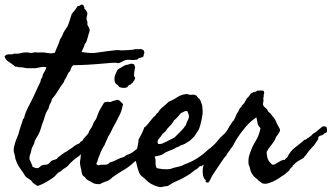

<svg xmlns="http://www.w3.org/2000/svg" viewBox="-50 -761 1417 820"><path d="M297.9 -539.1Q319.3 -535.6 335.2 -534.7Q351.1 -533.7 370.1 -537.1L408.7 -542.5Q424.3 -544.4 446.3 -546.9Q452.1 -547.4 458.5 -546.9Q461.9 -546.4 464.8 -546.1Q467.8 -545.9 470.7 -545.9Q483.4 -545.9 495.6 -546.9Q507.8 -547.9 518.6 -548.8Q520.5 -549.3 522.2 -549.8Q523.9 -550.3 525.4 -550.8Q528.3 -551.8 531.2 -550.8Q535.6 -550.8 540 -550.8Q544.4 -550.8 548.8 -551.3Q557.6 -551.8 564.5 -544.9Q567.4 -535.2 566.4 -534.2Q564.9 -532.7 564.5 -531.2Q563.5 -518.6 561 -518.6Q558.6 -518.6 558.6 -516.6Q550.8 -514.6 545.4 -513.2Q540 -511.7 537.1 -506.8Q520.5 -503.4 506.3 -505.4Q492.2 -507.8 477.5 -501Q470.2 -497.6 463.4 -493.7Q456.5 -489.3 445.3 -493.2Q435.5 -493.2 422.9 -492.2Q410.2 -491.2 398.4 -490.2Q381.8 -488.8 361.1 -487.1Q340.3 -485.4 329.1 -484.9Q318.4 -484.4 298.3 -483.4Q278.3 -482.4 262.7 -482.4Q254.9 -476.1 252.4 -465.8Q250 -456.1 242.2 -450.2Q233.4 -430.7 229.5 -425.3Q225.1 -419.4 222.7 -410.2Q209 -392.6 197.8 -373.5Q187.5 -356 171.9 -337.9Q169.9 -327.1 164.6 -318.8Q159.7 -311 157.2 -296.9Q147 -283.2 141.6 -264.6Q139.2 -255.9 136 -246.6Q132.8 -237.3 128.9 -227.5Q127 -219.7 124.5 -212.4Q122.1 -205.1 119.1 -197.3Q115.7 -188.5 109.9 -179.2Q107.4 -175.3 104.7 -170.7Q102.1 -166 99.6 -161.1Q97.7 -159.2 97.7 -155.8Q97.7 -153.3 96.7 -150.4Q95.2 -147 93.8 -143.8Q92.3 -140.6 90.8 -138.2Q88.9 -134.8 85.9 -127.9Q84.5 -124.5 83.5 -117.7Q82.5 -110.8 81.1 -107.4Q80.6 -106 80.1 -104.5Q79.6 -103 79.1 -102.1Q78.6 -101.1 78.1 -99.6Q77.6 -98.1 77.1 -96.7Q74.2 -83 77.1 -78.1Q80.1 -73.2 82 -68.4Q83 -65.4 84 -63Q85 -60.5 85.9 -58.1Q88.4 -53.7 88.9 -48.8Q91.3 -47.9 93.8 -46.9Q96.2 -45.9 98.1 -44.9Q102.1 -43 107.4 -43Q113.8 -42 120.1 -48.3Q127 -55.2 131.8 -55.7Q137.7 -57.6 145 -57.6Q151.4 -57.6 156.2 -60.5Q159.2 -63 161.6 -65.4Q164.1 -67.9 166 -70.3Q168.9 -74.7 176.8 -77.1Q192.4 -81.1 193.4 -83.5Q193.8 -85.4 200.2 -90.8Q203.6 -93.3 206.8 -95.7Q210 -98.1 212.4 -100.1Q216.3 -103.5 225.6 -109.4Q235.4 -114.3 236.8 -115.2Q238.3 -116.2 245.1 -122.1Q250 -124.5 254.2 -127.2Q258.3 -129.9 261.7 -132.8Q267.1 -137.7 277.3 -143.6Q289.1 -148.4 290.3 -149.7Q291.5 -150.9 292 -152.8Q292.5 -154.8 302.7 -161.1Q306.2 -168.5 311.5 -173.8Q314 -176.3 316.9 -179.4Q319.8 -182.6 323.2 -186.5Q329.6 -193.8 335.4 -198.2Q342.3 -203.6 346.7 -208Q348.6 -209.5 351.6 -212.4Q354.5 -215.3 358.4 -215.8Q361.3 -218.3 363.5 -220.2Q365.7 -222.2 367.7 -224.1Q369.6 -226.1 372.3 -228.5Q375 -231 378.9 -234.4L383.8 -239.3Q387.2 -242.7 388.7 -243.2Q393.1 -243.2 395 -240.2Q397.5 -237.3 401.4 -237.3Q400.9 -231 400.6 -227.1Q400.4 -223.1 400.4 -221.2Q400.4 -217.3 398.4 -213.9Q392.6 -204.6 385.3 -204.1Q377.9 -203.1 374 -193.4Q371.1 -195.3 366.7 -194.3Q362.3 -193.4 360.4 -191.4Q362.3 -188 362.3 -184.6Q362.3 -182.6 363.3 -177.7Q345.2 -159.7 339.8 -149.4Q327.6 -136.7 327.1 -135.3L326.2 -133.8L318.4 -126Q304.7 -115.2 297.9 -105.5Q291.5 -96.2 277.3 -87.9Q266.6 -80.1 262.7 -76.2Q260.7 -74.2 257.8 -71.5Q254.9 -68.8 251 -65.4Q248.5 -63 243.7 -57.1Q238.8 -51.3 235.4 -48.8Q229 -43.9 222.2 -40Q216.8 -37.1 210.9 -30.3Q196.8 -23.9 189.9 -14.6Q183.6 -6.3 170.9 2Q162.1 7.8 147 16.6Q131.8 25.4 121.1 29.3Q119.6 29.8 118.2 30.3Q116.7 30.8 115.7 31.2Q114.7 31.7 113.3 32.2Q111.8 32.7 110.4 33.2Q102.5 28.3 95.2 23.4Q87.9 18.6 83 9.8Q73.7 2.9 68.8 0Q63 -3.4 58.6 -7.8Q53.7 -16.1 48.3 -24.4Q43 -32.7 36.6 -41Q23.9 -58.1 17.6 -78.1Q16.1 -80.6 15.1 -86.4L13.7 -95.7Q12.7 -99.6 11.7 -103Q10.7 -106.4 9.8 -109.4Q7.8 -114.3 8.8 -124Q8.8 -130.9 10.7 -136.7Q11.7 -140.1 12.7 -143.8Q13.7 -147.5 14.6 -151.4Q16.6 -157.7 19 -163.8Q21.5 -169.9 23.9 -175.8Q29.8 -189 32.2 -201.2Q38.1 -221.7 44.9 -240.2Q46.4 -243.7 47.4 -249.5Q47.9 -253.9 52.7 -255.9Q56.6 -275.4 65.4 -293.5Q74.2 -311.5 83 -328.1Q88.4 -338.4 93.3 -348.9Q98.1 -359.4 103 -370.1Q107.9 -380.9 112.8 -391.4Q117.7 -401.9 123 -412.1Q123.5 -422.9 130.9 -431.6Q131.3 -441.4 138.7 -452.6Q146 -463.9 148.4 -473.6Q137.7 -476.6 124.5 -474.1Q111.3 -471.7 101.6 -469.7Q84 -469.2 64.5 -469.7Q61 -470.2 57.9 -470.9Q54.7 -471.7 51.3 -472.2Q44.9 -473.6 39.1 -473.6Q30.3 -473.1 25.9 -475.1Q21 -477.5 16.6 -475.6Q2.9 -487.3 -11.5 -496.1Q-25.9 -504.9 -30.3 -518.6Q-30.3 -521.5 -27.3 -523.4Q-23.4 -526.4 -22.5 -527.3Q-14.2 -529.8 -4.9 -528.8Q4.4 -528.3 10.7 -532.2Q24.9 -530.3 39.6 -534.2Q52.7 -538.1 67.4 -537.1Q69.3 -537.1 73.2 -536.1Q77.1 -535.2 79.1 -535.2Q84 -534.7 87.4 -535.2Q89.4 -535.6 91.3 -536.1Q93.3 -536.6 95.7 -537.1Q101.6 -538.1 108.4 -537.1Q115.2 -536.1 122.1 -537.1Q136.2 -538.1 152.8 -534.7Q170.9 -531.2 184.6 -536.1Q187 -543 189.7 -550Q192.4 -557.1 195.8 -564Q202.6 -578.1 206.1 -591.8Q210 -597.7 213.9 -605Q217.8 -612.3 219.7 -619.1L229 -634.8Q231 -637.7 232.9 -640.6Q234.9 -643.6 237.3 -646.5Q244.1 -660.6 247.6 -673.3Q249.5 -680.2 251.7 -687.3Q253.9 -694.3 256.8 -702.1Q263.2 -709 269.5 -717.3Q275.9 -725.6 282.2 -735.4Q289.6 -734.4 293.5 -739.3Q297.9 -744.1 306.6 -738.3Q306.6 -735.4 309.1 -732.9Q311.5 -730.5 309.6 -725.6Q319.3 -715.8 322.3 -708Q324.2 -700.2 320.8 -689.9Q317.4 -679.7 322.3 -670.9Q324.2 -666.5 323.2 -661.6Q322.3 -656.2 324.2 -653.3Q326.7 -647.9 329.6 -643.6Q333 -638.7 333 -630.9Q333 -627.9 331.5 -623.5Q330.1 -619.1 328.1 -614.3Q324.7 -599.6 322.3 -593.8Q321.3 -590.8 320.3 -587.6Q319.3 -584.5 318.4 -581.1Q311.5 -572.8 311.5 -570.8Q311.5 -569.3 310.5 -566.4Q309.1 -563.5 307.6 -559.8Q306.2 -556.2 304.2 -552.2Q302.2 -548.3 300.8 -544.9Q299.3 -541.5 297.9 -539.1Z M512.7 -489.3 522.5 -486.3Q524.4 -483.9 524.4 -480.5Q524.4 -478 527.3 -475.6Q525.4 -466.8 523.9 -457.5Q522.5 -448.2 522.5 -439.5Q522.5 -436 524.9 -432.6Q527.3 -429.2 527.3 -426.8Q522.5 -415.5 520 -413.1Q517.6 -410.6 517.6 -408.2Q512.7 -406.2 510.3 -402.3Q507.8 -398.4 502 -398.4Q500 -395.5 497.6 -394Q494.6 -392.1 494.1 -388.7Q478 -381.8 459 -389.6Q453.6 -398.9 445.3 -402.3Q432.6 -420.9 444.3 -446.3Q446.3 -451.2 448.7 -456.5Q451.2 -461.9 453.1 -463.9Q463.4 -471.2 468.8 -473.6Q470.7 -474.6 472.9 -475.8Q475.1 -477.1 477.1 -478.5Q480.5 -481 487.3 -483.4Q490.2 -484.4 492.7 -484.4Q496.6 -484.4 500 -486.3Q502 -486.8 503.7 -487.3Q505.4 -487.8 506.8 -488.3Q510.7 -489.3 512.7 -489.3ZM366.2 -56.6 371.1 -54.7Q379.9 -58.6 392.6 -57.6Q405.8 -56.6 413.1 -61.5Q418 -65.4 419.9 -67.4Q422.9 -70.3 426.8 -69.3Q442.4 -75.2 453.1 -81.1Q464.4 -86.9 476.6 -89.8Q484.4 -92.8 490.2 -98.6Q510.3 -105 524.2 -116.7Q538.1 -128.4 554.7 -141.6Q568.4 -149.4 577.6 -155.3Q586.9 -161.1 597.7 -169.9Q600.1 -175.3 603 -177.2Q605.5 -178.7 608.4 -183.6Q626 -183.6 627.9 -169.9Q623 -159.2 614.7 -152.3Q606 -145 599.6 -136.7Q591.8 -131.8 586.9 -127.9Q582 -124 577.1 -116.2Q576.7 -116.2 571.3 -111.8Q566.4 -107.4 565.4 -107.4Q557.6 -98.1 553.7 -96.2Q549.8 -94.2 540 -85.9Q533.7 -75.2 522.5 -68.4Q501.5 -48.3 478 -34.7Q465.8 -27.8 455.1 -20.8Q444.3 -13.7 434.6 -6.8Q429.7 -3.9 427.7 -1.5Q425.8 1 420.9 4.9Q416 8.8 405.8 12.7Q395.5 16.6 387.7 19.5Q381.3 23.4 377 25.4Q355 26.4 343.8 18.6Q331.1 11.7 324.2 7.8Q317.4 3.9 312.5 -4.9Q301.3 -10.3 299.3 -22.9Q298.3 -29.8 296.9 -36.1Q295.4 -42.5 293.9 -48.8Q293 -53.7 292 -60.1Q291 -66.4 292 -73.2Q294.4 -84.5 294.9 -96.2Q295.4 -106.9 299.8 -117.2Q304.2 -127 305.2 -138.7Q306.2 -150.4 310.5 -160.2Q316.9 -169.9 315.9 -170.9Q315.4 -171.4 316.4 -173.8L320.8 -179.7Q322.3 -181.6 325.2 -186.5L331.1 -201.2Q335.4 -209.5 339.8 -214.8Q344.2 -220.7 347.7 -231.4Q350.1 -238.3 353 -242.2Q355 -244.6 356.7 -247.3Q358.4 -250 360.4 -252.9Q362.8 -257.8 365.2 -265.1Q366.2 -268.6 367.4 -271.7Q368.7 -274.9 370.1 -278.3Q373 -286.1 377.4 -293.9Q381.8 -301.8 386.7 -309.6Q390.6 -317.4 393.6 -321.3Q396.5 -325.2 405.3 -326.2Q409.7 -327.1 414.1 -325.7Q419.4 -324.2 423.8 -326.2Q436.5 -332 441.4 -332Q446.3 -332 448.2 -335Q458.5 -334.5 463.9 -328.1Q469.2 -322.3 475.6 -316.4Q469.7 -288.1 462.4 -272.9Q455.1 -257.8 446.3 -241.2Q441.4 -233.4 436.5 -223.6Q431.6 -213.9 427.7 -206.1Q422.9 -195.3 417.5 -187Q411.1 -177.2 408.2 -168L403.8 -158.7Q400.9 -152.8 399.4 -149.4Q398.4 -146 397.2 -142.8Q396 -139.6 394 -137.2Q392.1 -134.8 390.6 -132.1Q389.2 -129.4 387.7 -127Q384.8 -121.1 381.8 -115.2Q378.9 -109.4 377 -102.5Q372.1 -91.8 371.1 -88.4Q370.6 -87.4 370.1 -86.2Q369.6 -85 369.1 -84Q367.2 -73.2 363.3 -66.4Q359.4 -59.6 366.2 -56.6Z M565.4 -215.8Q571.8 -219.2 581.1 -230.7Q590.3 -242.2 599.1 -253.2Q607.9 -264.2 612.3 -265.6Q615.2 -270.5 617.7 -273.9Q620.1 -277.3 625 -280.3Q632.8 -294.4 645.5 -304.2Q658.7 -314.5 669.9 -326.2Q679.2 -330.1 688.7 -335Q698.2 -339.8 707.5 -346.2Q726.6 -358.9 750 -359.4Q760.7 -354.5 771 -356.4Q780.8 -358.4 790 -351.6Q795.4 -342.3 798.8 -340.3Q802.2 -338.4 804.7 -335Q808.6 -322.8 810.5 -318.8Q813 -314.9 813.5 -310.5Q814 -303.2 814.5 -298.1Q814.9 -293 815.4 -289.6Q815.9 -283.2 815.4 -277.3Q812.5 -252.4 805.7 -227.5Q804.7 -224.6 803.7 -221.7Q802.7 -218.8 801.8 -215.3Q799.8 -209 796.9 -204.1Q789.6 -194.8 786.6 -189Q782.2 -181.2 780.3 -178.7Q774.4 -172.9 769.3 -168Q764.2 -163.1 759.8 -159.2Q755.4 -156.7 751 -154.1Q746.6 -151.4 742.2 -148.4Q733.9 -143.1 722.7 -140.6L713.9 -135.3Q709.5 -132.3 704.1 -131.8Q695.3 -125.5 684.6 -121.6Q679.7 -119.6 674.6 -117.7Q669.4 -115.7 664.1 -113.3Q656.7 -110.4 651.4 -106.4Q646 -102.5 637.7 -98.6Q633.3 -97.2 623.5 -95.2Q614.3 -93.8 610.4 -91.8Q615.2 -82 614.3 -67.4Q613.8 -53.7 619.1 -43Q631.8 -40 647 -38.6Q662.1 -37.1 675.8 -39.1Q678.2 -39.6 680.9 -40.5Q683.6 -41.5 686.5 -42.5Q689.5 -43.5 692.4 -44.4Q695.3 -45.4 698.2 -45.9Q709 -47.9 719.2 -50.8Q729.5 -53.7 737.3 -58.6Q765.6 -68.4 792 -85Q818.4 -101.6 837.9 -121.1Q849.6 -128.9 863.8 -142.6Q877.9 -156.2 885.7 -168Q900.4 -183.6 911.6 -192.4Q922.9 -201.2 932.6 -200.2Q940.4 -200.2 947.8 -190.9Q955.1 -181.6 946.3 -170.9Q937 -165 925.8 -153.3Q915 -141.6 903.3 -136.7Q895 -131.3 881.3 -115.2Q868.2 -100.1 859.4 -91.8Q857.4 -89.8 855 -87.4Q852.5 -85 849.1 -82.5Q842.8 -77.6 838.9 -72.3Q823.7 -59.6 809.6 -50.8Q804.2 -52.7 800.8 -48.8Q796.4 -43.5 793 -41Q791.5 -40 790 -39.1Q788.6 -38.1 786.6 -37.1Q784.7 -36.1 783.2 -35.2Q781.7 -34.2 780.3 -33.2Q772.5 -26.4 763.2 -19.5Q753.9 -12.7 744.1 -7.8Q734.4 -2 724.6 3.2Q714.8 8.3 705.1 12.2Q695.3 16.1 685.8 21.5Q676.3 26.9 667 33.2L656.2 34.7Q653.8 35.2 651.4 35.4Q648.9 35.6 646.5 36.1Q641.1 38.1 636.2 38.1Q631.3 38.1 624 36.1Q591.8 27.3 571.3 4.9Q568.4 2 565.2 -0.7Q562 -3.4 558.6 -5.9Q550.8 -11.7 547.9 -16.6Q543.5 -23.9 538.8 -39.6Q534.2 -55.2 530.8 -71.5Q527.3 -87.9 527.3 -96.7Q530.3 -102.5 533.7 -116.9Q537.1 -131.3 539.6 -145.8Q542 -160.2 542 -166Q543.9 -168 549.6 -179Q555.2 -189.9 560.3 -201.4Q565.4 -212.9 565.4 -215.8ZM722.7 -278.3Q715.8 -269.5 709 -261.7Q702.1 -253.9 693.4 -247.1Q687.5 -236.3 679.7 -227.5Q671.9 -218.8 664.1 -210.9Q660.2 -203.1 655.3 -198.7Q650.4 -194.3 644.5 -189.5Q638.2 -178.7 628.9 -168.9Q619.6 -159.2 625 -146.5Q635.7 -144.5 646.5 -149.4Q657.2 -154.3 665 -158.2Q668.9 -160.6 673.1 -162.6Q677.2 -164.6 681.2 -166.5Q685.1 -168.5 689 -170.4Q692.9 -172.4 696.3 -174.8L721.7 -200.2Q727.5 -205.6 733.4 -212.9Q735.8 -216.3 738.5 -220Q741.2 -223.6 744.1 -227.5Q746.6 -238.3 752 -247.6Q757.8 -257.3 756.8 -267.6Q756.3 -272 753.4 -277.8Q750.5 -283.7 750 -287.1Q739.7 -287.1 734.9 -283.7Q732.4 -281.7 729.2 -280.5Q726.1 -279.3 722.7 -278.3Z M1165 -77.1Q1168.9 -82.5 1170.9 -84.5Q1173.3 -86.9 1176.8 -88.9Q1189 -114.7 1208.7 -129.9Q1228.5 -145 1251 -164.1Q1255.9 -164.1 1259.3 -167.5Q1262.7 -170.9 1267.6 -172.9Q1273.4 -178.2 1278.8 -181.6Q1283.2 -184.6 1286.1 -189.5Q1297.4 -194.8 1307.1 -204.1Q1317.4 -213.4 1327.1 -220.7Q1335 -222.7 1343.8 -218.8Q1347.7 -210.9 1346.7 -202.1Q1345.7 -193.4 1336.9 -192.4Q1334 -189.5 1330.6 -186.5Q1327.1 -183.6 1322.3 -182.6Q1312.5 -180.7 1309.6 -174.8Q1309.1 -165.5 1307.1 -163.6Q1305.2 -161.6 1304.7 -160.2Q1293.9 -142.1 1280.8 -129.2Q1267.6 -116.2 1255.9 -97.7Q1250.5 -94.2 1247.1 -86.9Q1229.5 -77.1 1221.2 -71.8Q1212.9 -66.4 1206.1 -58.6Q1200.2 -55.2 1200.2 -52.7Q1200.2 -50.8 1198.2 -48.8Q1188.5 -40.5 1187 -36.6Q1185.5 -32.7 1182.6 -30.3Q1177.7 -26.9 1174.1 -23.7Q1170.4 -20.5 1168 -18.1Q1162.1 -12.2 1155.3 -9.8Q1147 -2.9 1130.9 6.6Q1114.7 16.1 1097.7 21.2Q1080.6 26.4 1069.3 21.5L1062.5 16.1Q1060.5 14.6 1055.7 11.7Q1049.3 3.9 1041.5 -1.5Q1034.7 -6.3 1028.3 -15.6Q1021 -25.9 1019 -36.6Q1017.1 -47.9 1011.7 -58.6Q1009.3 -84 1015.6 -100.6Q1021 -117.2 1027.3 -131.6Q1033.7 -146 1041.5 -158.2Q1056.6 -181.6 1062.5 -213.9Q1051.8 -224.6 1050.3 -233.9Q1049.8 -238.8 1048.3 -245.1Q1046.9 -251.5 1044.9 -259.8Q1019.5 -243.2 998 -217.8Q976.6 -192.4 960 -166L948.2 -144.5Q943.4 -135.3 936.5 -127Q931.6 -122.1 931.6 -120.6Q931.6 -119.1 929.7 -117.2Q925.8 -112.3 923.3 -108.9Q920.9 -105.5 919.9 -103.5Q918.9 -101.6 918 -99.9Q917 -98.1 916 -96.7Q913.1 -92.8 911.1 -90.8Q909.2 -88.9 906.2 -85Q892.6 -65.4 881.3 -48.3L858.4 -13.7Q853 -5.4 849.6 2.9Q846.2 11.7 839.8 18.6Q830.1 19.5 828.6 15.6Q827.1 11.7 829.1 8.8Q817.4 1 815.9 -21.5Q814.5 -43.9 820.3 -57.6Q817.4 -66.4 818.4 -67.4Q819.3 -68.4 819.3 -70.3Q832 -87.9 845.2 -105.5Q858.4 -123 873 -138.7Q875.5 -142.1 877.9 -145.5Q880.4 -148.9 882.3 -152.3Q887.2 -159.7 892.6 -165Q900.9 -179.2 912.6 -194.3Q924.3 -209 931.6 -224.6Q937 -230 939 -235.4Q941.4 -241.2 947.3 -245.1Q950.7 -251 953.4 -256.6Q956.1 -262.2 958 -267.6Q960.9 -276.9 968.8 -286.1Q970.7 -293 973.6 -296.9Q976.6 -300.8 981.4 -305.7Q981.9 -310.1 986.8 -314Q991.7 -317.9 994.1 -322.3Q996.6 -329.1 999 -331.1Q1002 -333.5 1002 -337.9Q1006.8 -342.8 1011.7 -348.1Q1016.6 -353.5 1020.5 -361.3Q1034.2 -369.1 1039.6 -369.1Q1044.9 -369.1 1047.9 -374Q1051.8 -374 1056.4 -374Q1061 -374 1066.4 -374.5Q1077.6 -375.5 1078.1 -367.2Q1078.6 -365.2 1078.1 -362.3Q1077.6 -360.8 1077.1 -359.4Q1076.7 -357.9 1076.2 -356.4Q1076.7 -347.7 1076.2 -347.2Q1075.2 -346.2 1075.2 -345.7Q1074.2 -341.8 1074.7 -338.9Q1075.2 -336.4 1075.2 -330.1Q1074.7 -326.2 1074.2 -323.2Q1073.7 -320.3 1073.2 -317.9Q1072.3 -313 1077.1 -306.6Q1079.6 -303.2 1083 -301.3Q1086.4 -299.3 1089.8 -294.9Q1092.3 -292.5 1093.3 -289.1Q1094.2 -285.6 1096.7 -283.2Q1098.6 -280.8 1102.5 -278.3Q1106.4 -275.9 1108.4 -271.5Q1113.8 -267.6 1111.8 -266.6Q1110.4 -265.6 1116.2 -262.7Q1127.4 -248.5 1132.8 -232.4Q1139.2 -220.2 1143.6 -212.9Q1148.4 -205.1 1143.6 -197.3Q1140.6 -194.3 1136.7 -185.5Q1132.3 -181.2 1128.9 -175.8Q1127 -172.4 1126 -168.5Q1125.5 -165 1123 -162.1Q1114.3 -147.9 1105 -136.7Q1095.7 -125.5 1088.9 -112.3Q1089.4 -84.5 1099.6 -71.3Q1111.3 -57.6 1114.3 -57.6Q1120.6 -56.6 1127.9 -61.5L1140.6 -69.3Q1142.6 -70.3 1144.3 -71.3Q1146 -72.3 1147.5 -73.2Q1150.4 -75.2 1154.3 -76.2Q1164.6 -79.6 1164.1 -78.6Q1163.6 -77.1 1165 -77.1Z"/></svg>

Font: Freehand
Style: Regular
Weight: 400
Designer: Danh Hong
Version: Version 8.001; ttfautohint (v1.8.3)